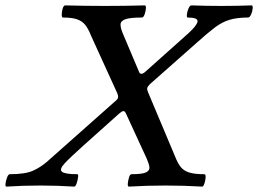

<svg xmlns="http://www.w3.org/2000/svg" viewBox="-65 -688 957 712"><path d="M-41 4Q-46 4 -44.5 -7.5Q-43 -19 -38.5 -30.5Q-34 -42 -29 -42Q29 -42 57.5 -55Q86 -68 109 -88L366 -316Q373 -322 373 -328.5Q373 -335 370 -342L272 -557Q263 -580 252 -594.5Q241 -609 222 -616Q203 -623 168 -623Q164 -623 164 -634Q164 -645 167.5 -656.5Q171 -668 177 -668Q214 -667 251 -666.5Q288 -666 325 -666Q362 -666 398.5 -666.5Q435 -667 472 -668Q477 -668 476 -656.5Q475 -645 471 -634Q467 -623 461 -623Q417 -623 399.5 -616.5Q382 -610 382 -597Q382 -584 390 -565L450 -423Q456 -406 474 -422L633 -564Q665 -593 667.5 -608Q670 -623 631 -623Q627 -623 628 -634Q629 -645 634 -656.5Q639 -668 645 -668Q672 -667 700.5 -666.5Q729 -666 756 -666Q784 -666 812 -666.5Q840 -667 868 -668Q873 -668 872 -656.5Q871 -645 866 -634Q861 -623 855 -623Q814 -623 786 -614.5Q758 -606 731 -585.5Q704 -565 664 -529L491 -376Q482 -367 481 -361Q480 -355 484 -346L585 -106Q594 -83 605 -69Q616 -55 636 -48.5Q656 -42 693 -42Q698 -42 697.5 -30.5Q697 -19 693 -7.5Q689 4 685 4Q651 2 617.5 1Q584 0 549 0Q513 0 479.5 1Q446 2 413 4Q408 4 409 -7.5Q410 -19 413.5 -30.5Q417 -42 423 -42Q463 -42 477 -49Q491 -56 489 -69Q487 -82 479 -100L403 -265Q398 -277 392 -276Q386 -275 376 -266L243 -147Q196 -105 175 -82.5Q154 -60 165 -51Q176 -42 222 -42Q226 -42 224.5 -30.5Q223 -19 219 -7.5Q215 4 210 4Q179 2 147.5 1Q116 0 85 0Q51 0 20 1Q-11 2 -41 4Z"/></svg>

Font: Junicode SmExp
Style: Bold Italic
Weight: 700
Width: 6
Italic angle: -11°
Designer: Peter S. Baker
Version: Version 2.205; ttfautohint (v1.8.4)